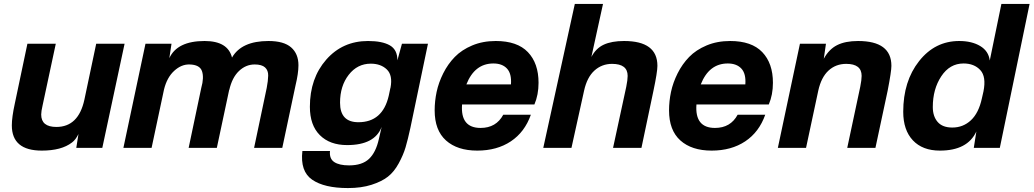

<svg xmlns="http://www.w3.org/2000/svg" viewBox="-20 -750 5243 974"><path d="M192 14Q40 14 40 -114Q40 -155 55 -224L119 -528H263L196 -215Q189 -185 189 -169Q189 -106 266 -106Q378 -106 408 -244L468 -528H612L499 0H367L378 -70Q364 -41 345 -27Q292 14 192 14Z M1018 -542Q1136 -542 1157 -458Q1205 -542 1342 -542Q1420 -542 1457 -509.5Q1494 -477 1494 -419Q1494 -378 1479 -316L1412 0H1269L1333 -304Q1340 -340 1340.5 -366.5Q1341 -393 1324.5 -408Q1308 -423 1272 -423Q1227 -423 1192 -389.5Q1157 -356 1143 -293V-296L1080 0H937L1001 -304Q1016 -357 1004.5 -389.5Q993 -422 941 -423Q900 -424 863.5 -390.5Q827 -357 812 -296L749 0H606L718 -528H850L839 -455Q879 -542 1018 -542Z M2062 -102Q2049 -42 2037.5 -3Q2026 36 2002.5 79Q1979 122 1947.5 146.5Q1916 171 1864.5 187.5Q1813 204 1745 204Q1625 204 1563.5 161.5Q1502 119 1514 16H1654Q1650 55 1675.5 72Q1701 89 1751 89Q1817 89 1852 56Q1887 23 1902 -45L1916 -106Q1881 -14 1741 -14Q1653 -14 1602.5 -64.5Q1552 -115 1552 -208Q1552 -353 1635 -447.5Q1718 -542 1847 -542Q1919 -542 1957.5 -520Q1996 -498 1996 -444L2019 -528H2151ZM1705 -229Q1705 -130 1798 -130Q1921 -130 1952 -264L1960 -302L1961 -305Q1973 -368 1942.5 -397.5Q1912 -427 1861 -427Q1793 -427 1749 -370.5Q1705 -314 1705 -229Z M2495 -542Q2604 -542 2658 -485.5Q2712 -429 2712 -330Q2712 -269 2691 -220H2324Q2315 -101 2418 -101Q2497 -101 2533 -168H2673Q2642 -80 2571.5 -33Q2501 14 2401 14Q2300 14 2242.5 -37.5Q2185 -89 2185 -190Q2185 -237 2195 -284Q2205 -331 2228.5 -378Q2252 -425 2287 -461Q2322 -497 2375.5 -519.5Q2429 -542 2495 -542ZM2346 -322H2572Q2576 -376 2552 -402Q2528 -428 2483 -428Q2388 -428 2346 -322Z M3039 -730 2980 -461Q3003 -505 3043 -523.5Q3083 -542 3146 -542Q3315 -542 3315 -416Q3315 -385 3295 -290L3234 0H3090L3157 -310Q3164 -345 3164 -365Q3164 -426 3085 -426Q3033 -426 2995.5 -392Q2958 -358 2943 -290L2879 0H2736L2896 -730Z M3684 -542Q3793 -542 3847 -485.5Q3901 -429 3901 -330Q3901 -269 3880 -220H3513Q3504 -101 3607 -101Q3686 -101 3722 -168H3862Q3831 -80 3760.5 -33Q3690 14 3590 14Q3489 14 3431.5 -37.5Q3374 -89 3374 -190Q3374 -237 3384 -284Q3394 -331 3417.5 -378Q3441 -425 3476 -461Q3511 -497 3564.5 -519.5Q3618 -542 3684 -542ZM3535 -322H3761Q3765 -376 3741 -402Q3717 -428 3672 -428Q3577 -428 3535 -322Z M4170 -528 4159 -452Q4185 -500 4226.5 -521Q4268 -542 4333 -542Q4502 -542 4502 -416Q4502 -388 4483 -290L4421 0H4278L4344 -310Q4351 -345 4351 -365Q4351 -426 4273 -426Q4220 -426 4183 -392Q4146 -358 4131 -290L4069 0H3926L4038 -528Z M5203 -730 5052 0H4920L4933 -83Q4888 14 4748 14Q4660 14 4611 -38Q4562 -90 4562 -183Q4562 -338 4642.5 -440Q4723 -542 4846 -542Q4910 -542 4952.5 -516.5Q4995 -491 5001 -443L5060 -730ZM4712 -207Q4712 -160 4736.5 -131.5Q4761 -103 4811 -103Q4866 -103 4905.5 -140Q4945 -177 4961 -251L4969 -286Q4984 -361 4953 -394.5Q4922 -428 4868 -428Q4798 -428 4755 -363Q4712 -298 4712 -207Z"/></svg>

Font: Nacelle Bold
Style: Italic
Weight: 700
Italic angle: -12°
Designer: Sora Sagano
Foundry: Sora Sagano
Version: Version 1.000;FEAKit 1.0